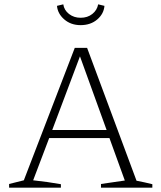

<svg xmlns="http://www.w3.org/2000/svg" viewBox="-20 -866 744 886"><path d="M610 -32Q647 -25 683 -16V0H446V-17L556 -33L485 -229H207L133 -34Q199 -27 261 -16V0H22V-17L90 -34L325 -645H382ZM221 -266H472L349 -606ZM352 -750Q307 -750 276.5 -776.5Q246 -803 243 -839L272 -846Q276 -819 298.5 -801.5Q321 -784 352 -784Q384 -784 406 -801.5Q428 -819 433 -846L462 -839Q459 -802 428.5 -776Q398 -750 352 -750Z"/></svg>

Font: Piazzolla ExtraLight
Style: Regular
Weight: 200
Designer: Juan Pablo del Peral
Foundry: Huerta Tipografica
Version: Version 1.330